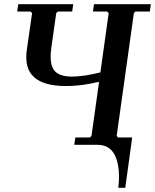

<svg xmlns="http://www.w3.org/2000/svg" viewBox="-20 -690 739 915"><path d="M447 -35H610L577 205H544Q551 143 542.5 96.5Q534 50 510 25Q486 0 442 0ZM294 -280Q189 -280 142 -322.5Q95 -365 108 -454L133 -628L125 -635H62L67 -670H329L324 -635H256L248 -628L225 -465Q214 -389 236.5 -357Q259 -325 323 -325Q349 -325 384 -330Q419 -335 458 -345L452 -300Q430 -295 405.5 -290.5Q381 -286 353.5 -283Q326 -280 294 -280ZM625 -635 618 -628 536 -42 543 -35H610L605 0H334L339 -35H408L416 -42L498 -628L490 -635H423L428 -670H699L694 -635Z"/></svg>

Font: Brygada 1918 SemiBold
Style: Italic
Weight: 600
Italic angle: -8°
Designer: Mateusz Machalski | Borys Kosmynka | Przemek Hoffer
Foundry: NIEPODLEGLA 2018
Version: Version 3.006